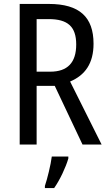

<svg xmlns="http://www.w3.org/2000/svg" viewBox="-20 -734 549 975"><path d="M228 -714H80V0H166V-298H258L399 0H496L336 -320C412 -352 455 -412 455 -512C455 -647 384 -714 228 -714ZM227 -637C323 -637 367 -600 367 -508C367 -416 323 -370 235 -370H166V-637ZM327 71V61H243C238 102 220 175 208 210V221H255C284 180 314 116 327 71Z"/></svg>

Font: Noto Sans Condensed
Style: Regular
Weight: 400
Width: 3
Designer: Monotype Design Team
Foundry: Monotype Imaging Inc.
Version: Version 2.013